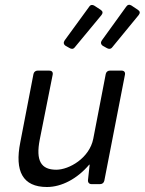

<svg xmlns="http://www.w3.org/2000/svg" viewBox="-20 -749 588 781"><path d="M389.6 -709 364.3 -725.6C356.4 -730.5 348.6 -730.5 342.8 -721.7L243.2 -585C237.3 -576.2 238.3 -568.4 247.1 -562.5L262.7 -553.7C270.5 -548.8 278.3 -548.8 284.2 -556.6L392.6 -687.5C399.4 -696.3 398.4 -703.1 389.6 -709ZM436.5 -556.6 543.9 -687.5C550.8 -696.3 549.8 -703.1 541 -709L514.6 -726.6C506.8 -731.4 499 -730.5 493.2 -721.7L394.5 -585C388.7 -577.1 389.6 -568.4 398.4 -562.5L414.1 -553.7C421.9 -548.8 430.7 -548.8 436.5 -556.6ZM359.4 -184.6C343.8 -105.5 260.7 -58.6 209 -58.6C146.5 -58.6 125 -95.7 141.6 -180.7L194.3 -445.3C196.3 -456.1 190.4 -461.9 179.7 -461.9H133.8C125 -461.9 118.2 -457 116.2 -448.2L62.5 -169.9C39.1 -52.7 72.3 11.7 170.9 11.7C230.5 11.7 293.9 -21.5 342.8 -79.1H344.7L337.9 -16.6C336.9 -6.8 342.8 0 352.5 0H386.7C395.5 0 402.3 -4.9 404.3 -13.7L488.3 -445.3C490.2 -456.1 484.4 -461.9 473.6 -461.9H427.7C418.9 -461.9 412.1 -457 410.2 -448.2Z"/></svg>

Font: Ed Sans Neue
Style: Italic
Weight: 400
Italic angle: -11°
Designer: Stephen Hutchings
Version: Version 1.004;PS 001.004;hotconv 1.0.88;makeotf.lib2.5.64775